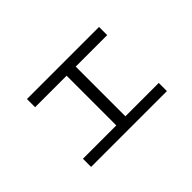

<svg xmlns="http://www.w3.org/2000/svg" viewBox="-82 -862 1164 1164"><g transform="rotate(-45 500.0 -280.0)"><path d="M175 3V-67H461V-493H191V-563H809V-493H539V-67H825V3Z"/></g></svg>

Font: M PLUS 1 Code
Style: Regular
Weight: 400
Designer: Coji Morishita
Foundry: UNDERFOREST DESIGN
Version: Version 1.005